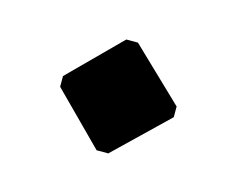

<svg xmlns="http://www.w3.org/2000/svg" viewBox="-40 -262 319 260"><g transform="rotate(15 119.0 -131.5)"><path d="M110.7 -53.7H127L200 -124V-139L127 -209H110.7L40.7 -139V-124Z"/></g></svg>

Font: Jomhuria
Style: Regular
Weight: 400
Designer: Arabic design by Kourosh Beigpour, Latin design by Eben Sorkin, engineering by Lasse Fister and Khaled Hosney
Version: Version 1.0010